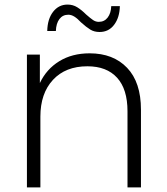

<svg xmlns="http://www.w3.org/2000/svg" viewBox="-20 -820 729 840"><path d="M224.4 -684.4H186.7Q187.8 -736.7 212.2 -768.3Q236.7 -800 275.6 -800Q298.9 -800 317.8 -788.3Q336.7 -776.7 356.7 -756.7Q375.6 -740 387.2 -732.2Q398.9 -724.4 412.2 -724.4Q436.7 -724.4 451.1 -743.3Q465.6 -762.2 466.7 -793.3H504.4Q503.3 -743.3 479.4 -711.7Q455.6 -680 415.6 -680Q392.2 -680 375 -690.6Q357.8 -701.1 334.4 -722.2Q318.9 -738.9 305.6 -747.2Q292.2 -755.6 278.9 -755.6Q254.4 -755.6 240 -736.7Q225.6 -717.8 224.4 -684.4ZM596.7 -340V0H537.8V-333.3Q537.8 -430 492.2 -480Q446.7 -530 362.2 -530Q266.7 -530 211.7 -470.6Q156.7 -411.1 156.7 -310V0H97.8V-581.1H154.4V-456.7Q183.3 -517.8 239.4 -552.2Q295.6 -586.7 372.2 -586.7Q475.6 -586.7 536.1 -523.3Q596.7 -460 596.7 -340Z"/></svg>

Font: Paperlogy 3 Light
Style: Regular
Weight: 300
Designer: redesigned by Lee Juim, glyphs from Gmarket Sans & Montserrat
Foundry: PT&
Version: Version 1.001